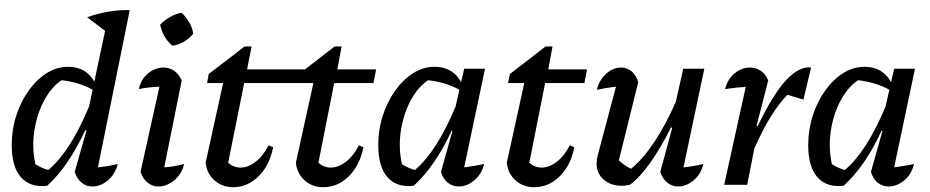

<svg xmlns="http://www.w3.org/2000/svg" viewBox="-20 -772 3884 802"><path d="M477 -752H478V-751ZM177 4Q106 12 67.5 -31.5Q29 -75 29 -166Q29 -231 48 -289.5Q67 -348 100 -394Q133 -440 175 -466.5Q217 -493 264 -493Q339 -493 374 -431L419 -643L344 -700Q435 -732 522 -730L389 -73Q430 -77 472 -87Q461 -44 430.5 -18.5Q400 7 366 7Q341 7 321.5 -8.5Q302 -24 292 -54L341 -226L336 -228Q301 -153 262 -95.5Q223 -38 177 4ZM128 -86Q141 -78 154 -72Q167 -66 182 -62Q273 -138 352 -327L367 -397Q313 -428 237 -437Q193 -407 163 -349.5Q133 -292 123 -222.5Q113 -153 128 -86Z M749 -87Q739 -44 707.5 -18.5Q676 7 642 7Q617 7 597 -8.5Q577 -24 567 -54L646 -410Q599 -408 560 -400Q569 -442 599 -466Q629 -490 663 -490Q687 -490 707 -476.5Q727 -463 739 -436L666 -73Q709 -76 749 -87ZM738 -719Q757 -702 770.5 -678.5Q784 -655 787 -631Q772 -612 748.5 -598Q725 -584 700 -581Q660 -615 649 -669Q666 -687 689.5 -700.5Q713 -714 738 -719Z M954 10Q908 10 875.5 -19Q843 -48 839 -93L912 -425H845L852 -463L1002 -578H1031L1012 -482H1405L1394 -425H1000L933 -92Q956 -72 985 -72Q1016 -72 1047.5 -96Q1079 -120 1102 -165L1121 -157Q1106 -81 1060 -35.5Q1014 10 954 10Z M1330 10Q1284 10 1252 -19Q1220 -48 1216 -93L1289 -425H1221L1229 -463L1378 -578H1407L1389 -482H1551L1540 -425H1376L1310 -92Q1333 -72 1361 -72Q1393 -72 1424.5 -96Q1456 -120 1479 -165L1498 -157Q1483 -81 1437 -35.5Q1391 10 1330 10Z M1708 4Q1637 12 1598.5 -31.5Q1560 -75 1560 -166Q1560 -231 1579 -289.5Q1598 -348 1631 -394Q1664 -440 1706 -466.5Q1748 -493 1795 -493Q1871 -493 1906 -429L1919 -485H2006L1919 -73Q1939 -76 1959.5 -79Q1980 -82 2002 -87Q1992 -44 1961 -18.5Q1930 7 1896 7Q1871 7 1851 -8.5Q1831 -24 1822 -54L1870 -225L1867 -227Q1832 -152 1793 -95Q1754 -38 1708 4ZM1659 -86Q1672 -78 1685 -72Q1698 -66 1713 -62Q1804 -138 1883 -327L1899 -397Q1844 -428 1768 -437Q1724 -407 1694 -349.5Q1664 -292 1654 -222.5Q1644 -153 1659 -86Z M2211 10Q2165 10 2133 -19Q2101 -48 2097 -93L2170 -425H2102L2110 -463L2259 -578H2288L2270 -482H2432L2421 -425H2257L2191 -92Q2214 -72 2242 -72Q2274 -72 2305.5 -96Q2337 -120 2360 -165L2379 -157Q2364 -81 2318 -35.5Q2272 10 2211 10Z M2738 -54 2788 -238 2783 -240Q2740 -154 2696 -92Q2652 -30 2611 0Q2592 4 2577 4Q2531 4 2501.5 -22Q2472 -48 2472 -88Q2472 -104 2476 -120L2553 -410Q2511 -405 2473 -397Q2484 -440 2513 -465Q2542 -490 2575 -490Q2598 -490 2617.5 -474.5Q2637 -459 2646 -429L2565 -102Q2590 -79 2616 -67Q2665 -107 2712.5 -178Q2760 -249 2803 -347L2834 -485H2922L2835 -73Q2876 -77 2918 -87Q2908 -44 2877 -18.5Q2846 7 2813 7Q2788 7 2768 -8.5Q2748 -24 2738 -54Z M3005 0 3095 -409Q3076 -408 3056 -406Q3036 -404 3009 -400Q3019 -442 3049 -466Q3079 -490 3113 -490Q3137 -490 3157.5 -476.5Q3178 -463 3189 -436L3140 -246L3145 -245Q3208 -377 3263 -436.5Q3318 -496 3368 -490L3336 -356L3269 -376Q3234 -340 3200 -285.5Q3166 -231 3131 -152L3101 0Z M3504 4Q3433 12 3394.5 -31.5Q3356 -75 3356 -166Q3356 -231 3375 -289.5Q3394 -348 3427 -394Q3460 -440 3502 -466.5Q3544 -493 3591 -493Q3667 -493 3702 -429L3715 -485H3802L3715 -73Q3735 -76 3755.5 -79Q3776 -82 3798 -87Q3788 -44 3757 -18.5Q3726 7 3692 7Q3667 7 3647 -8.5Q3627 -24 3618 -54L3666 -225L3663 -227Q3628 -152 3589 -95Q3550 -38 3504 4ZM3455 -86Q3468 -78 3481 -72Q3494 -66 3509 -62Q3600 -138 3679 -327L3695 -397Q3640 -428 3564 -437Q3520 -407 3490 -349.5Q3460 -292 3450 -222.5Q3440 -153 3455 -86Z"/></svg>

Font: Piazzolla Medium
Style: Italic
Weight: 500
Italic angle: -11.3°
Designer: Juan Pablo del Peral
Foundry: Huerta Tipografica
Version: Version 1.330